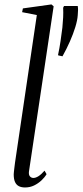

<svg xmlns="http://www.w3.org/2000/svg" viewBox="-20 -837 373 868"><path d="M111 -62Q109 -47 115.2 -39.8Q121.5 -32.5 131 -32.5Q141 -32.5 153.2 -40Q165.5 -47.5 181.5 -65.5L190.5 -49.5Q181.5 -34.5 167 -21Q152.5 -7.5 134 1.5Q115.5 10.5 93 10.5Q77 10.5 65.5 4.8Q54 -1 48 -14Q42 -27 42 -48.5Q42 -53 43 -61.2Q44 -69.5 45.2 -80.2Q46.5 -91 48 -102.5L146.5 -769L80 -782L83.5 -799L212.5 -817L222.5 -808.5ZM262.5 -582.5 243.5 -586.5 242.5 -589Q249 -619 253.8 -651.8Q258.5 -684.5 262 -712.5Q264.5 -736.5 265.5 -758.5Q266.5 -780.5 265.5 -802L269.5 -810H331.5Q333 -800.5 332.8 -791.5Q332.5 -782.5 331.5 -768.5Q330 -745.5 320.5 -714.5Q311 -683.5 296 -649.5Q281 -615.5 262.5 -582.5Z"/></svg>

Font: Merriweather 120pt Light
Style: Italic
Weight: 300
Italic angle: -7.8°
Version: Version 2.101